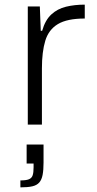

<svg xmlns="http://www.w3.org/2000/svg" viewBox="-20 -538 418 829"><path d="M100 0V-510H152L156 -405H162Q175 -451 201.5 -475.5Q228 -500 265 -509Q302 -518 346 -518V-458Q270 -458 230 -434Q190 -410 175.5 -362Q161 -314 161 -243V0ZM68 271V241Q93 241 105 236Q117 231 121 219Q125 207 125 185V168H95V86H168V164Q168 196 164 217Q160 238 149.5 250Q139 262 119.5 266.5Q100 271 68 271Z"/></svg>

Font: Saira SemiExpanded Light
Style: Regular
Weight: 300
Width: 6
Designer: Hector Gatti with collaboration of the Omnibus-Type team
Foundry: Omnibus-Type
Version: Version 1.101